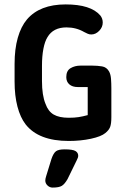

<svg xmlns="http://www.w3.org/2000/svg" viewBox="-20 -627 569 869"><path d="M377 -106Q355 -100 336 -97Q317 -94 291 -94Q248 -94 223 -108.5Q198 -123 186 -157Q178 -176 174 -202Q170 -228 170 -260V-329Q170 -373 176.5 -406.5Q183 -440 195 -459Q221 -503 281 -503Q325 -503 361 -482Q369 -478 376.5 -474.5Q384 -471 393 -471Q413 -471 429 -487.5Q445 -504 445 -525Q445 -543 434 -557Q391 -607 277 -607Q160 -607 102 -539Q75 -507 60.5 -456Q46 -405 46 -338V-258Q46 -194 59 -144.5Q72 -95 96 -64Q155 11 291 11Q345 11 391.5 1Q438 -9 457 -25Q473 -38 478.5 -52.5Q484 -67 484 -97V-227Q484 -249 482.5 -269.5Q481 -290 474 -303Q463 -323 442 -326.5Q421 -330 398 -330H344Q319 -330 299.5 -318.5Q280 -307 280 -278Q280 -257 294 -245Q308 -233 332 -233H377ZM213 92 189 170Q187 176 186 181Q185 186 185 190Q185 203 195 212.5Q205 222 218 222Q247 222 260 214Q273 206 286 183L327 99Q334 86 334 78Q334 64 321.5 56.5Q309 49 272 49Q245 49 233.5 57.5Q222 66 213 92Z"/></svg>

Font: Beiruti
Style: Bold
Weight: 700
Designer: Arlette Boutros
Foundry: Boutros
Version: Version 1.41